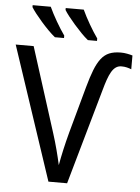

<svg xmlns="http://www.w3.org/2000/svg" viewBox="-61 -978 748 1025"><g transform="rotate(5 313.0 -465.5)"><path d="M573.2 -647Q555.7 -647 542.7 -637.9Q529.8 -628.9 519.5 -611.3Q509.3 -593.8 500.5 -568.6Q491.7 -543.5 482.9 -511.2L337.9 0H237.8L0 -713.9H96.2L240.2 -261.2Q254.4 -216.8 265.6 -174.1Q276.9 -131.3 285.2 -92.8Q292 -130.9 302.2 -176.8Q312.5 -222.7 325.2 -270L394 -520Q409.2 -575.2 424.1 -613.3Q439 -651.4 457.5 -675.3Q476.1 -699.2 501.2 -709.7Q526.4 -720.2 563 -720.2Q580.1 -720.2 596.7 -717Q613.3 -713.9 626 -710V-636.2Q614.7 -640.6 601.8 -643.8Q588.9 -647 573.2 -647ZM430.7 -771H381.8Q364.7 -784.7 345 -804.9Q325.2 -825.2 306.4 -846.7Q287.6 -868.2 272.2 -887.9Q256.8 -907.7 249 -920.9V-931.2H345.7Q353.5 -914.1 363.8 -894.5Q374 -875 385.5 -855.2Q397 -835.4 408.7 -816.9Q420.4 -798.3 430.7 -784.2ZM253.9 -771H205.1Q188 -784.7 168 -804.9Q147.9 -825.2 129.2 -846.7Q110.4 -868.2 95 -887.9Q79.6 -907.7 71.8 -920.9V-931.2H168.9Q176.8 -914.1 187 -894.5Q197.3 -875 208.7 -855.2Q220.2 -835.4 231.9 -816.9Q243.7 -798.3 253.9 -784.2Z"/></g></svg>

Font: Droid Sans
Style: Regular
Weight: 400
Foundry: Ascender Corporation
Version: Version 1.00 build 114